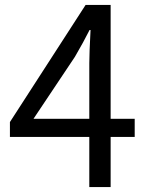

<svg xmlns="http://www.w3.org/2000/svg" viewBox="-20 -754 595 774"><path d="M115 -275H340V-500Q340 -538 345 -633H341Q317 -585 282 -525ZM340 0V-202H20V-262L325 -734H426V-275H523V-202H426V0Z"/></svg>

Font: Noto Sans SC
Style: Regular
Weight: 400
Designer: Ryoko NISHIZUKA  (kana, bopomofo & ideographs); Paul D. Hunt (Latin, Greek & Cyrillic); Sandoll Communications , Soo-you
Foundry: Adobe
Version: Version 2.002;hotconv 1.0.116;makeotfexe 2.5.65601